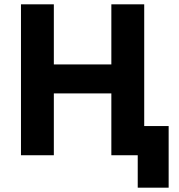

<svg xmlns="http://www.w3.org/2000/svg" viewBox="-20 -718 827 888"><path d="M617 150H760V-135H647V-698H495V-420H229V-698H77V0H229V-286H495V0H617Z"/></svg>

Font: LVC Sans
Style: Bold
Weight: 700
Designer: Mike Abbink, Paul van der Laan, Pieter van Rosmalen
Foundry: Bold Monday
Version: Version 3.0